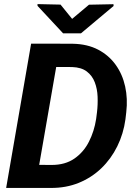

<svg xmlns="http://www.w3.org/2000/svg" viewBox="-20 -926 670 946"><path d="M230.5 0H72.3L92.8 -114.3L234.9 -113.3Q301.3 -113.3 346.7 -144.8Q392.1 -176.3 418.2 -227.8Q444.3 -279.3 453.6 -339.4L458 -374Q462.4 -411.1 460.9 -449.5Q459.5 -487.8 447 -520.5Q434.6 -553.2 407.7 -573.7Q380.9 -594.2 335 -595.7L172.9 -596.2L192.9 -710.9L339.4 -710.4Q410.6 -709 463.4 -681.4Q516.1 -653.8 549.8 -606.9Q583.5 -560.1 596.7 -499.8Q609.9 -439.5 602.1 -373L598.1 -338.4Q588.4 -267.1 557.9 -205.1Q527.3 -143.1 479.2 -96.9Q431.2 -50.8 368.2 -25.1Q305.2 0.5 230.5 0ZM276.9 -710.9 153.3 0H10.3L133.3 -710.9ZM278.3 -903.3 335.4 -833 418.5 -902.8 539.1 -905.3 539.6 -896.5 378.9 -761.7H291L165 -897L164.6 -905.8Z"/></svg>

Font: Roboto
Style: Bold Italic
Weight: 700
Italic angle: -12°
Designer: Christian Robertson
Foundry: Google
Version: Version 3.0